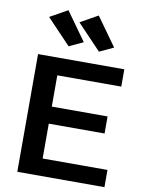

<svg xmlns="http://www.w3.org/2000/svg" viewBox="-105 -1071 851 1142"><g transform="rotate(10 320.5 -500.0)"><path d="M81.1 0H607.4V-104H215.8V-314.5H552.7V-417.5H215.8V-606.4H602.1V-710.9H81.1ZM252 -788.1 336.9 -827.6 213.9 -999.5 107.4 -939.9ZM435.1 -788.1 520 -827.6 397 -999.5 290.5 -939.9Z"/></g></svg>

Font: Roboto Flex
Style: wght 600 wdth 140 opsz 13.0 GRAD 0.00 slnt 0.00 XTRA 468 XOPQ 96 YOPQ 79 YTLC 514 YTUC 712 YTAS 750 YTDE -203.00 YTFI 738
Weight: 600
Width: 8
Designer: Berlow after Robertson
Foundry: Google
Version: Version 3.100